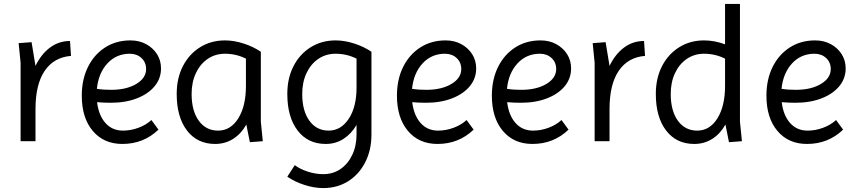

<svg xmlns="http://www.w3.org/2000/svg" viewBox="-20 -720 4367 979"><path d="M85 0V-400L75 -500L141 -505L161 -384Q190 -444 235 -477.5Q280 -511 337 -511L342 -435Q255 -428 208 -359Q161 -290 161 -164V0Z M604 14Q509 14 453 -52.5Q397 -119 397 -232Q397 -315 428.5 -378.5Q460 -442 516 -478Q572 -514 645 -514Q690 -514 725 -495Q760 -476 780.5 -444Q801 -412 801 -371Q801 -320 768.5 -280.5Q736 -241 678 -218.5Q620 -196 545 -196Q510 -196 475 -199Q483 -132 517.5 -93Q552 -54 607 -54Q647 -54 686 -68.5Q725 -83 752 -108L788 -59Q712 14 604 14ZM547 -262Q625 -262 675 -292Q725 -322 725 -368Q725 -402 701.5 -424Q678 -446 642 -446Q573 -446 527.5 -396.5Q482 -347 474 -267Q494 -264 512 -263Q530 -262 547 -262Z M1077 14Q986 14 933.5 -54.5Q881 -123 881 -241Q881 -321 912.5 -382.5Q944 -444 1000 -479Q1056 -514 1127 -514Q1173 -514 1222.5 -498Q1272 -482 1310 -456V-100L1320 0L1254 5L1236 -85Q1210 -38 1169 -12Q1128 14 1077 14ZM1092 -54Q1156 -54 1195 -116.5Q1234 -179 1234 -282V-421Q1184 -446 1127 -446Q1078 -446 1039.5 -420Q1001 -394 979 -347.5Q957 -301 957 -241Q957 -155 993.5 -104.5Q1030 -54 1092 -54Z M1628 239Q1582 239 1532.5 223Q1483 207 1445 181L1483 122Q1509 142 1549 155Q1589 168 1628 168Q1678 168 1716 142Q1754 116 1776 70Q1798 24 1798 -35V-83Q1771 -37 1731 -11.5Q1691 14 1641 14Q1550 14 1497.5 -54.5Q1445 -123 1445 -241Q1445 -321 1476.5 -382.5Q1508 -444 1564 -479Q1620 -514 1691 -514Q1737 -514 1786.5 -498Q1836 -482 1874 -456V-34Q1874 45 1842.5 107Q1811 169 1755.5 204Q1700 239 1628 239ZM1656 -54Q1718 -54 1758 -114Q1798 -174 1798 -274V-421Q1748 -446 1691 -446Q1642 -446 1603.5 -420Q1565 -394 1543 -347.5Q1521 -301 1521 -241Q1521 -155 1557.5 -104.5Q1594 -54 1656 -54Z M2211 14Q2116 14 2060 -52.5Q2004 -119 2004 -232Q2004 -315 2035.5 -378.5Q2067 -442 2123 -478Q2179 -514 2252 -514Q2297 -514 2332 -495Q2367 -476 2387.5 -444Q2408 -412 2408 -371Q2408 -320 2375.5 -280.5Q2343 -241 2285 -218.5Q2227 -196 2152 -196Q2117 -196 2082 -199Q2090 -132 2124.5 -93Q2159 -54 2214 -54Q2254 -54 2293 -68.5Q2332 -83 2359 -108L2395 -59Q2319 14 2211 14ZM2154 -262Q2232 -262 2282 -292Q2332 -322 2332 -368Q2332 -402 2308.5 -424Q2285 -446 2249 -446Q2180 -446 2134.5 -396.5Q2089 -347 2081 -267Q2101 -264 2119 -263Q2137 -262 2154 -262Z M2695 14Q2600 14 2544 -52.5Q2488 -119 2488 -232Q2488 -315 2519.5 -378.5Q2551 -442 2607 -478Q2663 -514 2736 -514Q2781 -514 2816 -495Q2851 -476 2871.5 -444Q2892 -412 2892 -371Q2892 -320 2859.5 -280.5Q2827 -241 2769 -218.5Q2711 -196 2636 -196Q2601 -196 2566 -199Q2574 -132 2608.5 -93Q2643 -54 2698 -54Q2738 -54 2777 -68.5Q2816 -83 2843 -108L2879 -59Q2803 14 2695 14ZM2638 -262Q2716 -262 2766 -292Q2816 -322 2816 -368Q2816 -402 2792.5 -424Q2769 -446 2733 -446Q2664 -446 2618.5 -396.5Q2573 -347 2565 -267Q2585 -264 2603 -263Q2621 -262 2638 -262Z M3012 0V-400L3002 -500L3068 -505L3088 -384Q3117 -444 3162 -477.5Q3207 -511 3264 -511L3269 -435Q3182 -428 3135 -359Q3088 -290 3088 -164V0Z M3520 14Q3429 14 3376.5 -54.5Q3324 -123 3324 -241Q3324 -321 3355.5 -382.5Q3387 -444 3443 -479Q3499 -514 3570 -514Q3623 -514 3677 -494V-700H3753V-100L3763 0L3697 5L3679 -85Q3653 -38 3612 -12Q3571 14 3520 14ZM3535 -54Q3599 -54 3638 -116.5Q3677 -179 3677 -282V-421Q3627 -446 3570 -446Q3521 -446 3482.5 -420Q3444 -394 3422 -347.5Q3400 -301 3400 -241Q3400 -155 3436.5 -104.5Q3473 -54 3535 -54Z M4095 14Q4000 14 3944 -52.5Q3888 -119 3888 -232Q3888 -315 3919.5 -378.5Q3951 -442 4007 -478Q4063 -514 4136 -514Q4181 -514 4216 -495Q4251 -476 4271.5 -444Q4292 -412 4292 -371Q4292 -320 4259.5 -280.5Q4227 -241 4169 -218.5Q4111 -196 4036 -196Q4001 -196 3966 -199Q3974 -132 4008.5 -93Q4043 -54 4098 -54Q4138 -54 4177 -68.5Q4216 -83 4243 -108L4279 -59Q4203 14 4095 14ZM4038 -262Q4116 -262 4166 -292Q4216 -322 4216 -368Q4216 -402 4192.5 -424Q4169 -446 4133 -446Q4064 -446 4018.5 -396.5Q3973 -347 3965 -267Q3985 -264 4003 -263Q4021 -262 4038 -262Z"/></svg>

Font: Imprima
Style: Regular
Weight: 400
Designer: Eduardo Tunni
Foundry: Eduardo Tunni
Version: Version 1.002; ttfautohint (v1.8.4.7-5d5b);gftools[0.9.23]